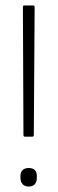

<svg xmlns="http://www.w3.org/2000/svg" viewBox="-20 -675 211 704"><path d="M71 -174Q66 -174 66 -180L64 -649Q64 -655 68 -655H102Q107 -655 107 -649L104 -180Q104 -174 99 -174ZM85 9Q71 9 63 0.5Q55 -8 55 -22V-30Q55 -44 63 -51.5Q71 -59 85 -59Q100 -59 107.5 -51.5Q115 -44 115 -30V-22Q115 -8 107.5 0.5Q100 9 85 9Z"/></svg>

Font: Sofia Sans Condensed ExtraLight
Style: Regular
Weight: 250
Version: Version 4.100